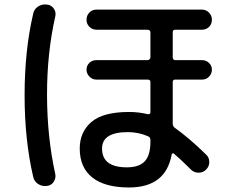

<svg xmlns="http://www.w3.org/2000/svg" viewBox="-20 -785 1040 857"><path d="M550.8 -195.3Q435.5 -195.3 435.5 -122.1Q435.5 -38.1 545.9 -38.1Q600.6 -38.1 626 -64.9Q651.4 -91.8 651.4 -152.3V-161.1Q651.4 -171.9 640.6 -176.8Q597.7 -195.3 550.8 -195.3ZM555.7 51.8Q448.2 51.8 392.1 7.3Q335.9 -37.1 335.9 -122.1Q335.9 -195.3 387.7 -240.2Q439.5 -285.2 555.7 -285.2Q599.6 -285.2 638.7 -275.4Q643.6 -274.4 647.5 -276.4Q651.4 -278.3 651.4 -283.2V-418.9Q651.4 -429.7 638.7 -429.7H410.2Q392.6 -429.7 379.4 -442.9Q366.2 -456.1 366.2 -474.1Q366.2 -492.2 378.9 -504.4Q391.6 -516.6 410.2 -516.6H638.7Q643.6 -516.6 647.5 -520.5Q651.4 -524.4 651.4 -529.3V-640.6Q651.4 -651.4 638.7 -652.3H411.1Q392.6 -652.3 379.4 -665Q366.2 -677.7 366.2 -696.8Q366.2 -715.8 378.9 -729Q391.6 -742.2 411.1 -742.2H880.9Q899.4 -742.2 912.6 -729Q925.8 -715.8 925.8 -696.8Q925.8 -677.7 913.1 -665Q900.4 -652.3 880.9 -652.3H761.7Q751 -652.3 751 -640.6V-529.3Q751 -517.6 761.7 -516.6H881.8Q899.4 -516.6 912.6 -504.4Q925.8 -492.2 925.8 -474.1Q925.8 -456.1 913.1 -442.9Q900.4 -429.7 881.8 -429.7H761.7Q751 -429.7 751 -418.9V-233.4Q751 -221.7 759.8 -214.8Q823.2 -169.9 900.4 -94.7Q914.1 -82 914.1 -62Q914.1 -42 899.9 -27.8Q885.7 -13.7 865.2 -14.2Q844.7 -14.6 831.1 -29.3Q787.1 -73.2 755.9 -99.6Q752.9 -101.6 750 -100.1Q747.1 -98.6 746.1 -94.7Q719.7 51.8 555.7 51.8ZM189.5 44.9Q168 47.9 149.9 36.1Q131.8 24.4 127.9 2.9Q89.8 -160.2 89.8 -359.9Q89.8 -559.6 127.9 -722.7Q131.8 -744.1 149.9 -755.9Q168 -767.6 189.5 -764.6Q209 -762.7 220.2 -746.6Q231.4 -730.5 226.6 -710.9Q189.5 -546.9 189.9 -359.9Q190.4 -172.9 226.6 -8.8Q230.5 9.8 219.7 26.4Q209 43 189.5 44.9Z"/></svg>

Font: Rounded-X Mgen+ 1m medium
Style: Regular
Weight: 500
Designer: [Source Han Sans]
Ryoko NISHIZUKA  (kana & ideographs); Paul D. Hunt (Latin, Greek & Cyrillic); Wenlong ZHANG  (bopomofo
Version: Version 1.059.20150602